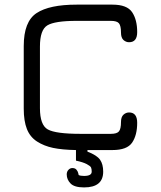

<svg xmlns="http://www.w3.org/2000/svg" viewBox="-20 -651 698 833"><path d="M377.9 93.8Q377.9 82 375 75.7Q372.1 69.3 356.4 61Q340.8 52.7 309.6 45.9V0Q250 -1 210.4 -9.3Q170.9 -17.6 140.6 -37.1Q110.4 -56.6 96.7 -91.3Q83 -126 83 -179.7V-451.2Q83 -557.6 138.7 -594.2Q194.3 -630.9 312.5 -630.9H467.8Q531.2 -630.9 553.2 -598.1Q575.2 -565.4 575.2 -511.7Q575.2 -467.8 540 -467.8Q526.4 -467.8 515.6 -477.5Q504.9 -487.3 504.9 -509.8Q504.9 -539.1 496.1 -549.8Q487.3 -560.5 460.9 -560.5H312.5Q217.8 -560.5 185.5 -541Q153.3 -521.5 153.3 -449.2V-181.6Q153.3 -108.4 187.5 -89.4Q221.7 -70.3 330.1 -70.3H460.9Q487.3 -70.3 496.1 -81.1Q504.9 -91.8 504.9 -121.1Q504.9 -143.6 515.6 -153.3Q526.4 -163.1 540 -163.1Q575.2 -163.1 575.2 -118.2Q575.2 -64.5 553.2 -32.2Q531.2 0 467.8 0H359.4V6.8Q400.4 22.5 414.1 42Q427.7 61.5 427.7 93.8Q427.7 162.1 344.7 162.1Q302.7 162.1 286.1 145Q269.5 127.9 269.5 105.5Q269.5 93.8 276.9 85.9Q284.2 78.1 293.9 78.1Q305.7 78.1 311.5 85Q317.4 91.8 319.3 99.6L321.3 108.4Q329.1 112.3 344.7 112.3Q377.9 112.3 377.9 93.8Z"/></svg>

Font: Jura
Style: DemiBold
Weight: 600
Version: Version 2.4